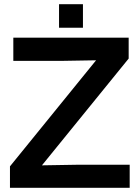

<svg xmlns="http://www.w3.org/2000/svg" viewBox="-20 -901 670 921"><path d="M27.8 0V-103L440.9 -611.8L270 -608.9H43.9V-720.2H597.2V-620.1L181.2 -107.9L354 -110.8H602.1V0ZM263.2 -768.1V-880.9H377.9V-768.1Z"/></svg>

Font: Aspekta 550
Style: Regular
Weight: 550
Designer: Ivo Dolenc
Version: Version 2.000